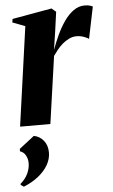

<svg xmlns="http://www.w3.org/2000/svg" viewBox="-55 -552 504 859"><g transform="rotate(-5 197.0 -123.0)"><path d="M23.5 0 86 -446 29.5 -467.5 32 -483 209.5 -514.5 229 -498 217 -411 204.5 -328.5Q216 -360.5 231.2 -393.5Q246.5 -426.5 265.5 -454Q284.5 -481.5 307.8 -498.2Q331 -515 357.5 -515Q373 -515 381.8 -512.2Q390.5 -509.5 394.5 -507L365 -364Q361.5 -368 344.8 -374.5Q328 -381 310 -381Q292.5 -381 276.5 -373.2Q260.5 -365.5 246.8 -353.8Q233 -342 222 -328.2Q211 -314.5 202.5 -302L159.5 0ZM17 269 3.5 260V255Q26 235.5 36.8 212.2Q47.5 189 47.5 165.5Q47.5 147 38.8 131Q30 115 13.5 110V99L81 46.5Q107.5 51.5 124.8 72.8Q142 94 142 126.5Q142 155 126.8 181.8Q111.5 208.5 83.5 231Q55.5 253.5 17 269Z"/></g></svg>

Font: Merriweather 144pt
Style: Bold Italic
Weight: 700
Italic angle: -7.8°
Version: Version 2.101